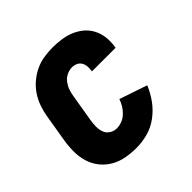

<svg xmlns="http://www.w3.org/2000/svg" viewBox="-145 -655 789 789"><g transform="rotate(-45 250.0 -260.0)"><path d="M217 8Q186 8 156.5 2.5Q127 -3 102 -17.5Q77 -32 59 -54.5Q41 -77 32.5 -105Q24 -133 24 -163.5Q24 -194 29 -225L49 -345Q53 -369 61.5 -393.5Q70 -418 84.5 -440Q99 -462 119.5 -479.5Q140 -497 164 -508.5Q188 -520 213.5 -524Q239 -528 263 -528Q289 -528 314.5 -524.5Q340 -521 363 -511.5Q386 -502 404.5 -486.5Q423 -471 434.5 -449Q446 -427 449 -402Q452 -377 448 -350Q448 -349 447.5 -347Q447 -345 447 -344H310Q310 -344 310 -345Q310 -346 310 -346Q312 -359 311 -371.5Q310 -384 304 -394Q298 -404 287 -409Q276 -414 263 -414Q248 -414 232.5 -406.5Q217 -399 207 -385.5Q197 -372 191.5 -356.5Q186 -341 184 -326L164 -206Q161 -189 161 -171.5Q161 -154 166.5 -139Q172 -124 186 -115Q200 -106 217 -106Q232 -106 247.5 -112Q263 -118 275 -129.5Q287 -141 295.5 -155Q304 -169 309 -184L430 -143Q417 -111 396 -82Q375 -53 346 -31.5Q317 -10 283.5 -1Q250 8 217 8Z"/></g></svg>

Font: Iosevka SS04 Heavy
Style: Italic
Weight: 900
Italic angle: -9°
Monospace: yes
Designer: Belleve Invis
Foundry: Belleve Invis
Version: Version 19.0.0; ttfautohint (v1.8.4)